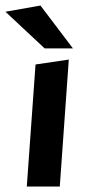

<svg xmlns="http://www.w3.org/2000/svg" viewBox="-58 -683 310 703"><path d="M40.1 0 72.1 -446.9 193.9 -464.9 160.9 0ZM105.6 -505.7 -38 -640 90.1 -662.7 209.1 -505.7Z"/></svg>

Font: Ancizar Sans Thin
Style: Italic
Weight: 100
Italic angle: -4°
Designer: Cesar Puertas, Viviana Monsalve, Julian Moncada, Julian Prieto, Jose Castro, Mariel Hernandez, Felipe Aragon, Sara Alarc
Version: Version 8.100